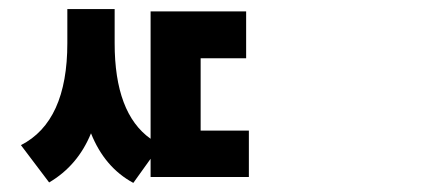

<svg xmlns="http://www.w3.org/2000/svg" viewBox="-20 -801 960 422"><path d="M421 -514H527V-412H311V-452L273 -399Q210 -433 180 -508Q151 -437 88 -400L26 -482Q128 -534 128 -706V-781H232V-706Q232 -552 311 -496V-776H521V-673H421Z"/></svg>

Font: Noto Sans Korean Bold
Style: Bold
Weight: 700
Designer: Ryoko NISHIZUKA  (kana & ideographs); Paul D. Hunt (Latin, Greek & Cyrillic); Wenlong ZHANG  (bopomofo); Sandoll Communi
Foundry: Adobe Systems Incorporated
Version: Version 1.000;PS 1;hotconv 1.0.78;makeotf.lib2.5.61930